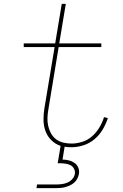

<svg xmlns="http://www.w3.org/2000/svg" viewBox="-20 -755 640 995"><path d="M169 220 172 201H272Q286 201 301 199Q316 197 330 191Q344 185 355 172.5Q366 160 368 146Q370 132 363.5 119.5Q357 107 345 101Q333 95 318.5 93Q304 91 290 91H279L294 1Q267 -8 246.5 -28Q226 -48 216 -75Q206 -102 205.5 -132.5Q205 -163 210 -193L263 -511H103V-530H266L300 -735H321L287 -530H505V-511H284L231 -190Q227 -168 226 -146Q225 -124 229.5 -103.5Q234 -83 244 -64.5Q254 -46 270.5 -33.5Q287 -21 308 -16Q329 -11 351 -11Q378 -11 406.5 -20Q435 -29 457.5 -49Q480 -69 495.5 -95Q511 -121 519 -148L539 -143Q529 -112 512 -83.5Q495 -55 469.5 -33.5Q444 -12 412.5 -2Q381 8 351 8Q341 8 332 7.5Q323 7 315 5L304 72Q320 72 336.5 76Q353 80 366 89Q379 98 385.5 113.5Q392 129 389 146Q387 158 381 170Q375 182 365 191Q355 200 343 205.5Q331 211 318.5 214.5Q306 218 293.5 219Q281 220 269 220Z"/></svg>

Font: Iosevka Curly Slab ThEx
Style: Italic
Weight: 100
Width: 7
Italic angle: -9°
Monospace: yes
Designer: Belleve Invis
Foundry: Belleve Invis
Version: Version 11.1.0; ttfautohint (v1.8.3)